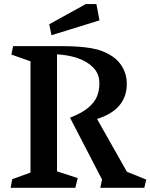

<svg xmlns="http://www.w3.org/2000/svg" viewBox="-20 -896 718 916"><path d="M125.5 -72.8V-603.5L34.2 -635.7L42.5 -675.8H279.3Q355 -675.8 412.8 -666.5Q470.7 -657.2 515.6 -627.4Q547.9 -606 566.4 -571.8Q585 -537.6 585 -496.1Q585 -434.1 548.8 -392.1Q512.7 -350.1 442.9 -328.6L585.4 -76.7L677.7 -39.1L668.5 0H458.5L466.8 -39.6L314 -334.5Q370.1 -356 400.9 -382.1Q431.6 -408.2 442.9 -436.3Q454.1 -464.4 454.1 -499Q454.1 -544.4 424.1 -574.5Q394 -604.5 348.1 -619.4Q302.2 -634.3 252 -636.7V-78.6L350.6 -46.4L339.4 0H30.8L38.1 -41ZM214.8 -780.3 389.2 -876.5H439.9L454.6 -798.8L225.6 -728Z"/></svg>

Font: Vesper Libre Medium
Style: Regular
Weight: 500
Designer: Robert Keller & Kimya Gandhi
Foundry: Mota Italic
Version: Version 1.058